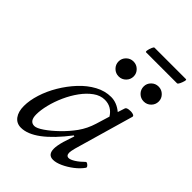

<svg xmlns="http://www.w3.org/2000/svg" viewBox="-218 -839 953 953"><g transform="rotate(45 259.0 -362.0)"><path d="M106 13Q75 13 57.5 -10.5Q40 -34 40 -74Q40 -113 54.5 -159Q69 -205 95.5 -249.5Q122 -294 156.5 -331Q191 -368 231.5 -390Q272 -412 315 -412Q355 -412 391 -382L403 -419Q405 -427 420 -429.5Q435 -432 448.5 -428.5Q462 -425 459 -416L369 -103Q363 -79 363 -70Q363 -48 380 -48Q392 -48 412 -60.5Q432 -73 454 -95Q459 -99 469 -90Q479 -81 475 -75Q459 -52 433 -32Q407 -12 379.5 0.5Q352 13 331 13Q295 13 295 -30Q295 -50 305 -86L324 -144L319 -146Q197 13 106 13ZM147 -40Q163 -40 193 -60.5Q223 -81 256 -113Q289 -145 315 -181Q342 -219 356 -265L378 -337Q351 -380 303 -380Q272 -380 243.5 -359.5Q215 -339 191 -306Q167 -273 149.5 -234Q132 -195 122.5 -156.5Q113 -118 113 -88Q113 -40 147 -40ZM269 -510Q247 -510 231.5 -525.5Q216 -541 216 -563Q216 -584 231.5 -599.5Q247 -615 269 -615Q291 -615 306.5 -599.5Q322 -584 322 -563Q322 -541 306.5 -525.5Q291 -510 269 -510ZM445 -510Q423 -510 407.5 -525.5Q392 -541 392 -563Q392 -584 407.5 -599.5Q423 -615 445 -615Q467 -615 482.5 -599.5Q498 -584 498 -563Q498 -541 482.5 -525.5Q467 -510 445 -510ZM281 -691Q276 -691 278 -702.5Q280 -714 285 -725.5Q290 -737 294 -737H515Q520 -737 517 -725.5Q514 -714 508.5 -702.5Q503 -691 498 -691Z"/></g></svg>

Font: Junicode SmExp
Style: Italic
Weight: 400
Width: 6
Italic angle: -11°
Designer: Peter S. Baker
Version: Version 2.205; ttfautohint (v1.8.4)